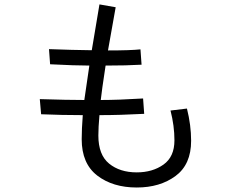

<svg xmlns="http://www.w3.org/2000/svg" viewBox="-20 -793 1040 855"><path d="M157.2 -351.6Q280.3 -347.7 355.5 -347.7Q359.4 -377.9 377.9 -501Q314.5 -501 203.1 -506.8L198.2 -574.2Q302.7 -570.3 388.7 -569.3L422.9 -773.4L495.1 -760.7Q494.1 -754.9 460.9 -568.4Q560.5 -568.4 605.5 -573.2L610.4 -504.9Q543.9 -501 450.2 -501Q432.6 -385.7 428.7 -347.7Q505.9 -347.7 617.2 -354.5L622.1 -286.1Q514.6 -280.3 422.9 -280.3Q418 -226.6 418 -189.5Q418 -103.5 465.8 -64.5Q513.7 -25.4 588.9 -25.4Q659.2 -25.4 708 -60.1Q756.8 -94.7 756.8 -168Q756.8 -232.4 739.3 -300.8L812.5 -309.6Q831.1 -235.4 831.1 -166Q831.1 -60.5 761.7 -9.3Q692.4 42 588.9 42Q482.4 42 413.1 -11.2Q343.8 -64.5 343.8 -172.9Q343.8 -218.8 348.6 -280.3Q254.9 -280.3 163.1 -284.2Z"/></svg>

Font: Gothic A1
Style: Regular
Weight: 400
Designer: HanYang I&C Co.,Ltd.
Foundry: HanYang I&C Co.,Ltd.
Version: Version 2.50